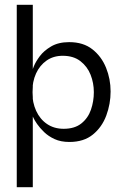

<svg xmlns="http://www.w3.org/2000/svg" viewBox="-20 -583 515 802"><path d="M270 10Q234 10 208 -2Q182 -14 164 -31.5Q146 -49 135 -65Q124 -81 119.5 -91Q115 -101 116 -97V-292Q115 -290 122 -307.5Q129 -325 146 -348Q163 -371 193.5 -389Q224 -407 269 -407Q328 -407 366 -377Q404 -347 423 -300Q442 -253 442 -201Q442 -149 424 -100.5Q406 -52 368 -21Q330 10 270 10ZM50 199V-563H117V-110V199ZM246 -45Q292 -45 320 -67.5Q348 -90 360 -125Q372 -160 372 -198Q372 -236 358.5 -270.5Q345 -305 316 -327.5Q287 -350 242 -350Q203 -350 174.5 -330Q146 -310 130.5 -276Q115 -242 115 -198Q115 -155 131 -120Q147 -85 176.5 -65Q206 -45 246 -45Z"/></svg>

Font: Darker Grotesque Light Medium
Style: Regular
Weight: 500
Version: Version 1.000;gftools[0.9.28]